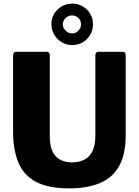

<svg xmlns="http://www.w3.org/2000/svg" viewBox="-20 -1027 764 1057"><path d="M672 -284Q672 -174 634 -109.5Q596 -45 526 -17.5Q456 10 362 10Q247 10 179 -25.5Q111 -61 81.5 -131.5Q52 -202 52 -304V-721Q52 -742 70 -742H237Q254 -742 254 -723V-280Q254 -201 286.5 -167Q319 -133 377 -133Q413 -133 442.5 -147Q472 -161 488.5 -194Q505 -227 505 -283V-721Q505 -742 523 -742H656Q672 -742 672 -723V-284ZM492 -894Q492 -846 459 -812.5Q426 -779 378 -779Q330 -779 296.5 -813Q263 -847 263 -896Q263 -927 278.5 -952Q294 -977 320 -992Q346 -1007 378 -1007Q410 -1007 436 -991.5Q462 -976 477 -950.5Q492 -925 492 -894ZM426 -893Q426 -914 411.5 -928Q397 -942 376 -942Q357 -942 341.5 -928Q326 -914 326 -893Q326 -873 341.5 -858Q357 -843 377 -843Q397 -843 411.5 -858Q426 -873 426 -893Z"/></svg>

Font: Libre Franklin Thin ExtraBold
Style: Regular
Weight: 800
Version: Version 3.000